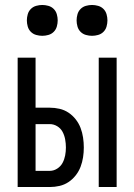

<svg xmlns="http://www.w3.org/2000/svg" viewBox="-20 -752 540 772"><path d="M377 0V-520H449V0ZM51 0V-520H123V-319H180Q200 -319 219.5 -314.5Q239 -310 255.5 -299Q272 -288 284.5 -272Q297 -256 304 -237.5Q311 -219 314 -199Q317 -179 317 -159Q317 -139 314 -119.5Q311 -100 304 -81.5Q297 -63 284.5 -47Q272 -31 255.5 -20Q239 -9 219.5 -4.5Q200 0 180 0ZM123 -65H180Q196 -65 210 -74Q224 -83 231.5 -97Q239 -111 242 -127Q245 -143 245 -159Q245 -175 242 -191.5Q239 -208 231.5 -222Q224 -236 210 -244.5Q196 -253 180 -253H123ZM350 -608Q338 -608 325.5 -611.5Q313 -615 304 -624Q295 -633 291.5 -645.5Q288 -658 288 -670Q288 -682 291.5 -694.5Q295 -707 304 -716Q313 -725 325.5 -728.5Q338 -732 350 -732Q362 -732 374.5 -728.5Q387 -725 396 -716Q405 -707 408.5 -694.5Q412 -682 412 -670Q412 -658 408.5 -645.5Q405 -633 396 -624Q387 -615 374.5 -611.5Q362 -608 350 -608ZM150 -608Q138 -608 125.5 -611.5Q113 -615 104 -624Q95 -633 91.5 -645.5Q88 -658 88 -670Q88 -682 91.5 -694.5Q95 -707 104 -716Q113 -725 125.5 -728.5Q138 -732 150 -732Q162 -732 174.5 -728.5Q187 -725 196 -716Q205 -707 208.5 -694.5Q212 -682 212 -670Q212 -658 208.5 -645.5Q205 -633 196 -624Q187 -615 174.5 -611.5Q162 -608 150 -608Z"/></svg>

Font: Iosevka srxl
Style: Regular
Weight: 400
Monospace: yes
Designer: Belleve Invis
Foundry: Belleve Invis
Version: Version 33.0.1; ttfautohint (v1.8.3)